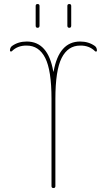

<svg xmlns="http://www.w3.org/2000/svg" viewBox="-20 -950 540 970"><path d="M320.3 -820.3V-919.9Q320.3 -929.7 330.1 -929.7Q339.8 -929.7 339.8 -919.9V-820.3Q339.8 -809.6 330.1 -809.6Q320.3 -809.6 320.3 -820.3ZM160.2 -820.3V-919.9Q160.2 -929.7 169.9 -929.7Q179.7 -929.7 179.7 -919.9V-820.3Q179.7 -809.6 169.9 -809.6Q160.2 -809.6 160.2 -820.3ZM40 -691.4Q38.1 -689.5 34.2 -689.9Q30.3 -690.4 30.3 -694.3Q30.3 -710 41 -717.8Q72.3 -740.2 115.2 -740.2Q222.7 -740.2 249 -589.8Q249 -587.9 250 -587.9Q251 -587.9 251 -589.8Q278.3 -740.2 384.8 -740.2Q427.7 -740.2 459 -717.8Q469.7 -710 469.7 -694.3Q469.7 -690.4 466.3 -689.5Q462.9 -688.5 460 -691.4Q430.7 -720.7 384.8 -719.7Q323.2 -719.7 291.5 -657.2Q259.8 -594.7 259.8 -450.2V-9.8Q259.8 0 250 0Q240.2 0 240.2 -9.8V-450.2Q240.2 -594.7 208.5 -657.2Q176.8 -719.7 115.2 -719.7Q69.3 -720.7 40 -691.4Z"/></svg>

Font: Rounded Mgen+ 1m thin
Style: Regular
Weight: 100
Designer: [Source Han Sans]
Ryoko NISHIZUKA  (kana & ideographs); Paul D. Hunt (Latin, Greek & Cyrillic); Wenlong ZHANG  (bopomofo
Version: Version 1.059.20150602